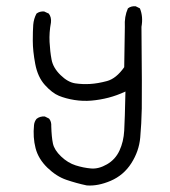

<svg xmlns="http://www.w3.org/2000/svg" viewBox="-20 -551 540 609"><path d="M254.9 37.1Q222.7 30.3 190.9 19.5Q159.2 8.8 130.4 -19Q101.6 -46.9 92.8 -81.1Q84 -115.2 87.9 -154.3Q88.9 -165 95.7 -173.8Q106.4 -182.6 122.1 -181.6L135.7 -174.8Q143.6 -165 142.6 -150.4Q143.6 -116.2 147.9 -95.7Q152.3 -75.2 173.8 -54.7Q195.3 -34.2 220.2 -26.4Q245.1 -18.6 269 -16.6Q293 -14.6 319.3 -29.8Q345.7 -44.9 358.9 -73.2Q372.1 -101.6 374 -136.7Q376 -171.9 377.9 -260.7Q350.6 -248 324.2 -241.2Q297.9 -234.4 270.5 -231.9Q243.2 -229.5 215.8 -233.9Q188.5 -238.3 167 -247.1Q145.5 -255.9 122.6 -281.2Q99.6 -306.6 91.8 -348.1Q84 -389.6 84 -421.4Q84 -453.1 85.4 -472.2Q86.9 -491.2 95.7 -507.8Q105.5 -515.6 120.1 -514.6L134.8 -507.8Q143.6 -496.1 141.6 -479.5Q135.7 -448.2 137.2 -418Q138.7 -387.7 143.6 -361.8Q148.4 -335.9 171.9 -313Q195.3 -290 218.8 -286.6Q242.2 -283.2 266.1 -284.7Q290 -286.1 319.3 -293.9Q348.6 -301.8 374 -337.9L376 -465.8Q374 -498 385.7 -524.4Q395.5 -532.2 410.2 -531.2L423.8 -524.4Q434.6 -498 428.7 -465.8Q430.7 -254.9 429.7 -206.5Q428.7 -158.2 424.8 -114.7Q420.9 -71.3 396.5 -33.2Q372.1 4.9 331.1 22.5Q290 40 254.9 37.1Z"/></svg>

Font: JasonHandwriting1
Style: Regular
Weight: 400
Version: Version 1.48.20